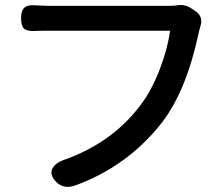

<svg xmlns="http://www.w3.org/2000/svg" viewBox="-20 -723 857 756"><path d="M199 -9Q173 -38 188 -62Q200 -84 242 -97Q420 -163 527 -301Q575 -361 609 -450Q639 -528 650 -602H409H169Q131 -602 114 -601Q85 -600 74 -611Q63 -622 63 -652Q63 -682 77 -693.5Q91 -705 121 -702Q155 -700 169 -700H644Q665 -700 677 -702Q707 -707 730 -692L747 -681Q782 -659 769 -619Q768 -616 766.5 -610Q765 -604 764 -601Q715 -367 618 -241Q484 -69 277 7Q229 24 199 -9Z"/></svg>

Font: GenSenRounded JP M
Style: Regular
Weight: 500
Version: Version 1.501;PS 1;hotconv 16.6.51;makeotf.lib2.5.65220